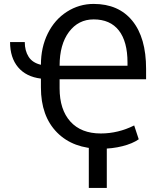

<svg xmlns="http://www.w3.org/2000/svg" viewBox="-20 -740 813 969"><path d="M488.8 10.7Q349.1 10.7 267.8 -71.5Q186.5 -153.8 186.5 -298.8V-343.3Q111.8 -352.5 71.3 -400.6Q30.8 -448.7 30.8 -527.8H105Q105 -483.9 124.5 -453.4Q144 -422.9 186.5 -413.1Q186.5 -501 221.2 -571Q255.9 -641.1 317.6 -680.7Q379.4 -720.2 452.6 -720.2Q578.6 -720.2 647.9 -635Q717.3 -549.8 717.3 -392.6V-339.8H280.8V-294.4Q280.8 -187 335 -126.7Q389.2 -66.4 488.8 -66.4Q576.2 -66.4 657.2 -106.9L680.2 -37.1Q648.9 -15.1 597.7 -2.2Q546.4 10.7 488.8 10.7ZM280.8 -408.2H623.5V-424.3Q623.5 -530.3 579.8 -586.2Q536.1 -642.1 452.6 -642.1Q375.5 -642.1 328.1 -578.9Q280.8 -515.6 280.8 -408.2ZM519 208.5H428.2V-41.5H519Z"/></svg>

Font: RobotoInd
Style: Regular
Weight: 400
Designer: Google
Version: Version 2.001101; 2014